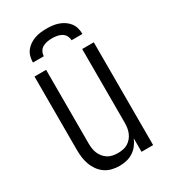

<svg xmlns="http://www.w3.org/2000/svg" viewBox="-228 -1068 1056 1189"><g transform="rotate(-30 300.0 -473.5)"><path d="M268 8Q242 8 215.5 1.5Q189 -5 167 -20Q145 -35 129 -57.5Q113 -80 104 -105Q95 -130 91.5 -156.5Q88 -183 88 -210V-735H171V-210Q171 -192 173.5 -173.5Q176 -155 183 -138Q190 -121 202 -106.5Q214 -92 229.5 -82.5Q245 -73 263.5 -69.5Q282 -66 300 -66Q318 -66 336.5 -69.5Q355 -73 370.5 -82.5Q386 -92 398 -106.5Q410 -121 417 -138Q424 -155 426.5 -173.5Q429 -192 429 -210V-735H512V0H429V-96Q419 -72 403 -51.5Q387 -31 366 -17.5Q345 -4 319.5 2Q294 8 268 8ZM123 -815Q123 -836 128.5 -857Q134 -878 147 -895Q160 -912 178 -924Q196 -936 216 -943Q236 -950 257.5 -952.5Q279 -955 300 -955Q321 -955 342.5 -952.5Q364 -950 384 -943Q404 -936 422 -924Q440 -912 453 -895Q466 -878 471.5 -857Q477 -836 477 -815H399Q399 -832 390.5 -847.5Q382 -863 367 -871.5Q352 -880 334.5 -883Q317 -886 300 -886Q283 -886 265.5 -883Q248 -880 233 -871.5Q218 -863 209.5 -847.5Q201 -832 201 -815Z"/></g></svg>

Font: Nova Nerd Font
Style: Regular
Weight: 400
Designer: Belleve Invis
Foundry: Belleve Invis
Version: Version 24.1.4; ttfautohint (v1.8.4);Nerd Fonts 3.1.1